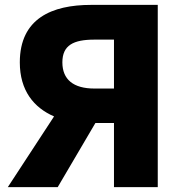

<svg xmlns="http://www.w3.org/2000/svg" viewBox="-20 -765 751 785"><path d="M446 0H625V-745H352C193 -745 61 -690 61 -510C61 -395 118 -325 201 -289L12 0H216L370 -262H446ZM366 -403C280 -403 235 -440 235 -510C235 -580 280 -603 366 -603H446V-403Z"/></svg>

Font: Noto Sans JP Black
Style: Regular
Weight: 900
Designer: Ryoko NISHIZUKA 西塚涼子 (kana, bopomofo & ideographs); Paul D. Hunt (Latin, Greek & Cyrillic); Sandoll Communications 산돌커뮤니
Foundry: Adobe
Version: Version 2.002;hotconv 1.0.116;makeotfexe 2.5.65601